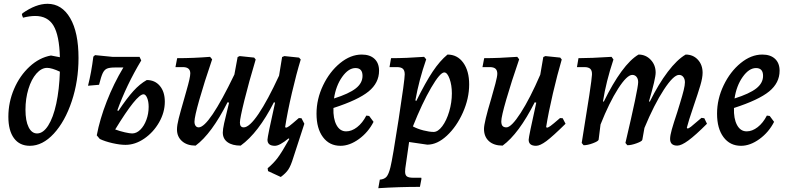

<svg xmlns="http://www.w3.org/2000/svg" viewBox="-20 -755 4140 1010"><path d="M230 -735Q305 -735 349 -660Q393 -585 393 -450Q393 -329 357.5 -222.5Q322 -116 263 -52Q204 12 137 12Q83 12 53.5 -28Q24 -68 24 -141Q24 -217 54 -287Q84 -357 135.5 -404.5Q187 -452 248 -463L295 -454Q292 -569 261.5 -620Q231 -671 165 -671Q137 -671 101 -662L95 -678L98 -685Q169 -735 230 -735ZM295 -378Q252 -398 228 -398Q198 -398 171.5 -368Q145 -338 129.5 -287Q114 -236 114 -178Q114 -119 130.5 -86Q147 -53 175 -53Q207 -53 233.5 -94.5Q260 -136 276 -210Q292 -284 295 -378Z M847 -220Q847 -164 817 -111.5Q787 -59 739 -26Q691 7 640 7Q611 7 571.5 -2Q532 -11 505 -24L489 -43Q505 -128 541.5 -221.5Q578 -315 629 -400H586Q556 -400 542.5 -394Q529 -388 520.5 -370.5Q512 -353 501 -309L443 -304Q461 -375 471 -457L480 -465L571 -456H714L723 -437Q645 -307 597 -174L603 -172Q648 -239 681.5 -276Q715 -313 752 -334Q795 -334 821 -303Q847 -272 847 -220ZM762 -193Q762 -221 754 -240Q746 -259 735 -259Q699 -259 586 -74Q610 -65 636.5 -59Q663 -53 675 -53Q698 -53 718 -72.5Q738 -92 750 -124.5Q762 -157 762 -193Z M1581 -104 1523 74Q1510 117 1496.5 137Q1483 157 1457 176L1390 145L1388 130Q1419 104 1440.5 75.5Q1462 47 1502 -24L1498 -27Q1451 12 1426 12Q1387 12 1387 -20Q1387 -36 1427 -215L1421 -217Q1339 -56 1246 11Q1202 11 1177 -7Q1152 -25 1152 -58Q1152 -74 1159 -106.5Q1166 -139 1185 -215L1177 -217Q1093 -51 1009 11Q964 11 937.5 -12.5Q911 -36 911 -74Q911 -96 920 -131.5Q929 -167 949 -236Q951 -244 961 -278.5Q971 -313 976 -335.5Q981 -358 981 -369Q981 -402 942 -402H903L912 -449Q998 -449 1085 -456L1096 -443Q1054 -320 1028.5 -230Q1003 -140 1003 -115Q1003 -101 1009 -93Q1015 -85 1025 -85Q1079 -85 1213 -363L1230 -455L1241 -460L1317 -452L1325 -442Q1289 -322 1265.5 -227Q1242 -132 1242 -110Q1242 -85 1262 -85Q1292 -85 1340 -156Q1388 -227 1448 -357L1464 -455L1476 -460L1553 -452L1562 -442Q1539 -367 1515.5 -266Q1492 -165 1480 -87L1484 -83Q1491 -84 1502.5 -92.5Q1514 -101 1552 -134L1566 -133Z M1734 -187Q1732 -131 1750 -97.5Q1768 -64 1801 -64Q1830 -64 1858.5 -86Q1887 -108 1907 -147L1922 -145L1945 -114Q1917 -59 1868 -23.5Q1819 12 1771 12Q1713 12 1679 -33.5Q1645 -79 1645 -157Q1645 -234 1679.5 -306Q1714 -378 1769 -423Q1824 -468 1883 -468Q1926 -468 1950 -445.5Q1974 -423 1974 -383Q1974 -319 1919 -274Q1864 -229 1734 -187ZM1737 -237Q1816 -262 1851.5 -290Q1887 -318 1887 -356Q1887 -397 1850 -397Q1813 -397 1780 -350.5Q1747 -304 1737 -237Z M2034 124Q2045 80 2077 -127.5Q2109 -335 2109 -364Q2109 -384 2099.5 -393Q2090 -402 2068 -402H2029L2037 -449Q2117 -449 2211 -456L2222 -443Q2184 -334 2165 -227L2170 -224Q2219 -323 2256.5 -379Q2294 -435 2334 -468Q2386 -468 2417 -425Q2448 -382 2448 -311Q2448 -237 2415 -163Q2382 -89 2331 -41.5Q2280 6 2228 6L2132 -8L2112 131Q2111 137 2111 148Q2111 166 2120.5 173Q2130 180 2154 180H2196L2197 186L2189 228Q2077 228 1970 235L1978 190Q2002 188 2013.5 174.5Q2025 161 2034 124ZM2152 -90Q2176 -77 2207.5 -69Q2239 -61 2261 -61Q2284 -61 2306.5 -91Q2329 -121 2343 -168.5Q2357 -216 2357 -264Q2357 -307 2345 -340.5Q2333 -374 2317 -374Q2295 -374 2248 -293.5Q2201 -213 2152 -90Z M2955 -104Q2888 -38 2854.5 -13Q2821 12 2800 12Q2761 12 2761 -20Q2761 -35 2801 -215L2793 -217Q2709 -51 2624 11Q2578 11 2552 -12.5Q2526 -36 2526 -77Q2526 -110 2564 -236Q2576 -277 2586 -315Q2596 -353 2596 -367Q2596 -385 2586.5 -393.5Q2577 -402 2556 -402H2518L2527 -449Q2603 -449 2701 -456L2711 -443Q2670 -324 2643.5 -232.5Q2617 -141 2617 -117Q2617 -100 2623.5 -92.5Q2630 -85 2644 -85Q2670 -85 2719 -161Q2768 -237 2822 -362L2838 -455L2849 -460L2927 -452L2935 -442Q2912 -364 2888.5 -263.5Q2865 -163 2853 -87L2857 -83Q2864 -84 2876 -92.5Q2888 -101 2926 -134L2940 -133Z M3670 -135 3685 -133 3699 -104Q3638 -43 3601 -16Q3564 11 3543 11Q3505 11 3505 -24Q3505 -42 3514 -74Q3523 -106 3543 -166Q3546 -176 3558 -215Q3570 -254 3576.5 -280.5Q3583 -307 3583 -322Q3583 -339 3574.5 -350Q3566 -361 3552 -361Q3523 -361 3472 -283Q3421 -205 3370 -82L3359 -20Q3358 -12 3329.5 -1.5Q3301 9 3280 9L3270 -3Q3337 -288 3337 -323Q3337 -340 3328.5 -350.5Q3320 -361 3306 -361Q3278 -361 3231.5 -288.5Q3185 -216 3139 -100L3129 -20Q3127 -12 3099 -1.5Q3071 9 3050 9L3040 -3Q3093 -326 3094 -362Q3095 -383 3085.5 -392.5Q3076 -402 3054 -402H3015L3023 -449Q3087 -449 3197 -456L3207 -442Q3168 -325 3152 -222L3156 -220Q3203 -316 3249.5 -379.5Q3296 -443 3339 -468Q3377 -468 3403 -440.5Q3429 -413 3429 -373Q3429 -342 3394 -222L3398 -220Q3444 -313 3493 -377.5Q3542 -442 3587 -468Q3626 -468 3651 -441Q3676 -414 3676 -372Q3676 -346 3664 -305.5Q3652 -265 3629 -198Q3601 -116 3593 -83L3596 -79Q3603 -79 3615 -88.5Q3627 -98 3670 -135Z M3841 -187Q3839 -131 3857 -97.5Q3875 -64 3908 -64Q3937 -64 3965.5 -86Q3994 -108 4014 -147L4029 -145L4052 -114Q4024 -59 3975 -23.5Q3926 12 3878 12Q3820 12 3786 -33.5Q3752 -79 3752 -157Q3752 -234 3786.5 -306Q3821 -378 3876 -423Q3931 -468 3990 -468Q4033 -468 4057 -445.5Q4081 -423 4081 -383Q4081 -319 4026 -274Q3971 -229 3841 -187ZM3844 -237Q3923 -262 3958.5 -290Q3994 -318 3994 -356Q3994 -397 3957 -397Q3920 -397 3887 -350.5Q3854 -304 3844 -237Z"/></svg>

Font: Alegreya Medium
Style: Italic
Weight: 500
Italic angle: -7°
Designer: Juan Pablo del Peral
Foundry: Huerta Tipografica
Version: Version 2.008; ttfautohint (v1.8)